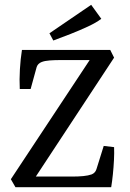

<svg xmlns="http://www.w3.org/2000/svg" viewBox="-20 -776 537 796"><path d="M44 0 25 -33 361 -541 374 -527H233Q207 -527 186.5 -525.5Q166 -524 153 -519Q137 -513 132 -498L107 -407H62Q60 -446 62.5 -488.5Q65 -531 71 -569H437L453 -537L118 -28L101 -44H279Q305 -44 325.5 -46Q346 -48 360 -53Q375 -59 380 -75L410 -171L453 -166Q454 -142 452.5 -112.5Q451 -83 448 -53.5Q445 -24 441 0ZM201 -608 185 -638 358 -756 400 -698Q379 -682 344.5 -666Q310 -650 272 -635Q234 -620 201 -608Z"/></svg>

Font: Rasa
Style: Regular
Weight: 400
Designer: Anna Giedrys (Yrsa+Rasa design), David Brezina (Yrsa art-direction, Rasa art-direction, design)
Foundry: Rosetta Type Foundry
Version: Version 2.004